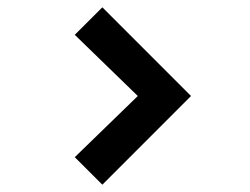

<svg xmlns="http://www.w3.org/2000/svg" viewBox="-20 -575 678 520"><path d="M257.2 -74.8 497.3 -315 257.2 -555.2 182.5 -480.7 353.2 -315 182.5 -149.3Z"/></svg>

Font: Manrope
Style: Regular
Weight: 400
Designer: Mikhail Sharanda
Foundry: Mikhail Sharanda
Version: Version 4.503